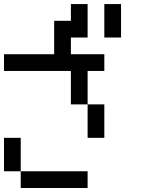

<svg xmlns="http://www.w3.org/2000/svg" viewBox="-20 -937 707 957"><path d="M0 -83.3V-250H83.3V-83.3ZM0 -583.3V-666.7H250V-833.3H333.3V-916.7H416.7V-750H333.3V-666.7H500V-583.3H416.7V-416.7H333.3V-583.3ZM500 -250H416.7V-416.7H500ZM500 -750V-916.7H583.3V-750ZM83.3 -83.3H416.7V0H83.3Z"/></svg>

Font: Galmuri11 Condensed
Style: Regular
Weight: 400
Width: 3
Designer: Lee Minseo (quiple)
Version: Version 2.399;hotconv 1.1.1;makeotfexe 2.6.0 DEVELOPMENT